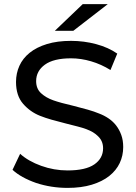

<svg xmlns="http://www.w3.org/2000/svg" viewBox="-20 -907 661 935"><path d="M41 -80 78 -158Q118 -122 180.5 -99.5Q243 -77 309 -77Q397 -77 439.5 -106.5Q482 -136 482 -185Q482 -220 458 -243Q446 -255 432.5 -263Q419 -271 400.5 -278Q382 -285 358 -291Q334 -297 303 -305Q263 -315 231.5 -324Q200 -333 175 -343Q127 -362 92.5 -401.5Q58 -441 58 -508Q58 -550 74.5 -586.5Q91 -623 124.5 -650Q158 -677 208.5 -692.5Q259 -708 326 -708Q389 -708 448.5 -692Q508 -676 551 -646L518 -566Q473 -594 423.5 -608.5Q374 -623 326 -623Q241 -623 198.5 -592Q156 -561 156 -512Q156 -475 180 -453Q204 -431 239.5 -418.5Q275 -406 336 -392Q376 -382 407.5 -373Q439 -364 463 -354Q487 -345 508.5 -330.5Q530 -316 545.5 -296Q561 -276 570.5 -250Q580 -224 580 -191Q580 -149 563 -113Q546 -77 512 -50Q478 -23 427 -7.5Q376 8 309 8Q229 8 156 -16Q82 -42 41 -80ZM383 -887H505L337 -757H247Z"/></svg>

Font: CMG Sans Medium
Style: Regular
Weight: 500
Designer: Julieta Ulanovsky
Foundry: Julieta Ulanovsky
Version: Version 7.200